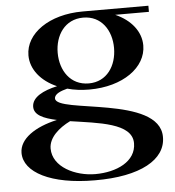

<svg xmlns="http://www.w3.org/2000/svg" viewBox="-52 -548 739 811"><g transform="rotate(-5 318.0 -142.5)"><path d="M328 -169C471 -169 571 -242 571 -335C571 -394 530 -445 464 -474H607V-500H329H328C186 -500 84 -428 84 -335C84 -276 126 -224 193 -195C134 -182 86 -158 85 -118C84 -82 124 -65 180 -53C86 -32 19 13 19 73C19 155 131 215 318 215C512 216 621 153 620 57C620 -119 180 -80 180 -144C180 -164 209 -174 235 -181C263 -173 295 -169 328 -169ZM328 -195C250 -195 208 -260 208 -335C208 -409 250 -474 328 -474C405 -474 447 -410 447 -335C447 -260 405 -195 328 -195ZM143 65C143 19 186 -19 235 -43C353 -25 496 -13 496 73C496 151 412 189 322 189C238 189 143 144 143 65Z"/></g></svg>

Font: Sprat Medium
Style: Regular
Weight: 500
Designer: Ethan Nakache
Foundry: Collletttivo
Version: Version 2.000;Glyphs 3.2 (3217)